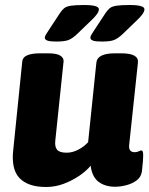

<svg xmlns="http://www.w3.org/2000/svg" viewBox="-20 -738 597 767"><path d="M164 9Q92 9 58 -26.5Q24 -62 33 -140L69 -493Q72 -525 141 -525H173Q206 -525 220.5 -516Q235 -507 234 -493L201 -177Q198 -152 208 -140Q218 -128 246 -128Q270 -128 293.5 -140.5Q317 -153 332 -170L365 -488Q369 -525 439 -525H465Q535 -525 531 -488L496 -159Q493 -130 518 -130Q527 -130 534 -133.5Q541 -137 545 -137Q552 -137 552 -118Q552 -110 551 -94.5Q550 -79 547 -54Q544 -31 526 -17.5Q508 -4 484 2Q460 8 440 8Q400 8 374 -11.5Q348 -31 342 -76Q325 -55 297 -36Q269 -17 235 -4Q201 9 164 9ZM204 -572Q179 -572 169 -576Q159 -580 159 -587Q159 -592 162.5 -598.5Q166 -605 173 -615L219 -685Q227 -697 235.5 -704.5Q244 -712 262 -715Q280 -718 316 -718Q375 -718 375 -701Q375 -692 366.5 -680.5Q358 -669 343 -655L288 -602Q270 -585 254.5 -578.5Q239 -572 204 -572ZM386 -572Q361 -572 351 -576Q341 -580 341 -587Q341 -592 344.5 -598.5Q348 -605 355 -615L401 -685Q409 -697 417.5 -704.5Q426 -712 444 -715Q462 -718 498 -718Q557 -718 557 -701Q557 -692 548.5 -680.5Q540 -669 525 -655L470 -602Q452 -585 436.5 -578.5Q421 -572 386 -572Z"/></svg>

Font: Asap ExtraBold
Style: Italic
Weight: 800
Italic angle: -6°
Designer: Pablo Cosgaya
Foundry: Omnibus-Type
Version: Version 3.001; ttfautohint (v1.8.4.7-5d5b)